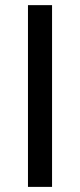

<svg xmlns="http://www.w3.org/2000/svg" viewBox="-20 -731 312 751"><path d="M89.4 -710.9V0H183.6V-710.9Z"/></svg>

Font: Vazirmatn
Style: Regular
Weight: 400
Designer: Saber Rastikerdar
Foundry: Saber Rastikerdar
Version: Version 33.003